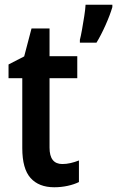

<svg xmlns="http://www.w3.org/2000/svg" viewBox="-20 -780 494 810"><path d="M243 -88Q260 -88 277.5 -92Q295 -96 313 -103V-12Q293 -2 265.5 4Q238 10 209 10Q144 10 109 -29Q74 -68 74 -155V-450H16V-508L82 -542L113 -660H189V-543H306V-450H189V-157Q189 -88 243 -88ZM454 -750Q444 -716 425 -673.5Q406 -631 387 -600H317V-612Q321 -627 326 -655Q331 -683 335.5 -712Q340 -741 341 -760H454Z"/></svg>

Font: Noto Sans Gurmukhi Condensed SemiBold
Style: Regular
Weight: 600
Width: 3
Designer: Jelle Bosma - Monotype Design Team
Foundry: Monotype Imaging Inc.
Version: Version 2.004; ttfautohint (v1.8.4.7-5d5b)